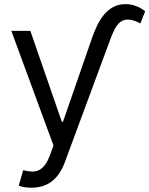

<svg xmlns="http://www.w3.org/2000/svg" viewBox="-20 -693 714 918"><path d="M130.7 204.5Q109.4 204.5 92.7 201.2Q76 197.8 69.6 194.6L90.9 120.7Q114 126.8 132.6 127.3Q151.3 127.8 166.9 120Q182.5 112.2 195.7 94.5Q208.8 76.7 220.2 45.5L235.8 2.8L34.1 -545.5H125L275.6 -110.8H281.2L420.5 -512.8Q430.8 -542.6 444.6 -571.4Q458.5 -600.1 477.5 -622.9Q496.4 -645.6 521.5 -659.4Q546.5 -673.3 579.5 -673.3Q607.2 -673.3 631.6 -663.7Q655.9 -654.1 674 -639.2L651.3 -581Q637.4 -588.4 622 -593.9Q606.5 -599.4 591.6 -599.4Q575.3 -599.4 562.7 -592.5Q550.1 -585.6 539.4 -571.2Q528.8 -556.8 519.4 -534.8Q509.9 -512.8 499.3 -483L291.2 79.5Q267.8 143.5 227.8 174Q187.9 204.5 130.7 204.5Z"/></svg>

Font: Fast_Sans
Style: Regular
Weight: 400
Designer: Rasmus Andersson
Foundry: rsms
Version: Version 3.018;git-588b23468